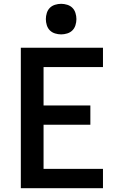

<svg xmlns="http://www.w3.org/2000/svg" viewBox="-20 -985 640 1005"><path d="M89 0V-735H519V-634H208V-433H453V-332H208V-101H519V0ZM300 -805Q284 -805 268 -810Q252 -815 241 -826Q230 -837 225 -853Q220 -869 220 -885Q220 -901 225 -917Q230 -933 241 -944Q252 -955 268 -960Q284 -965 300 -965Q316 -965 332 -960Q348 -955 359 -944Q370 -933 375 -917Q380 -901 380 -885Q380 -869 375 -853Q370 -837 359 -826Q348 -815 332 -810Q316 -805 300 -805Z"/></svg>

Font: Iosevka Fixed Extended
Style: Bold
Weight: 700
Width: 7
Monospace: yes
Designer: Belleve Invis
Foundry: Belleve Invis
Version: Version 24.1.1; ttfautohint (v1.8.4)